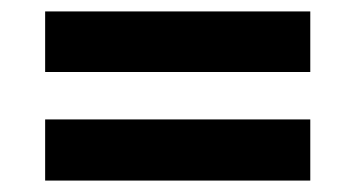

<svg xmlns="http://www.w3.org/2000/svg" viewBox="-20 -491 623 336"><path d="M59 -471H523V-365H59ZM59 -282H523V-175H59Z"/></svg>

Font: Noto Sans Gurmukhi
Style: Regular
Weight: 400
Designer: Jelle Bosma - Monotype Design Team
Foundry: Monotype Imaging Inc.
Version: Version 2.003